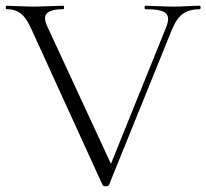

<svg xmlns="http://www.w3.org/2000/svg" viewBox="-25 -645 718 668"><path d="M670 -625Q673 -625 673 -619Q673 -613 670 -613Q636 -613 613.5 -598.5Q591 -584 574 -544L354 -1Q352 3 343 3Q334 3 332 -1L85 -542Q68 -581 48.5 -597Q29 -613 -2 -613Q-5 -613 -5 -619Q-5 -625 -2 -625Q12 -625 41 -623.5Q70 -622 83 -622Q109 -622 145.5 -623.5Q182 -625 195 -625Q198 -625 198 -619Q198 -613 195 -613Q154 -613 139 -599.5Q124 -586 140 -552L361 -75L553 -550Q567 -585 552 -599Q537 -613 481 -613Q478 -613 478 -619Q478 -625 481 -625Q495 -625 526 -623.5Q557 -622 581 -622Q600 -622 627 -623.5Q654 -625 670 -625Z"/></svg>

Font: t
Style: Regular
Weight: 300
Designer: Christian Thalmann (Catharsis Fonts)
Version: Version 1.000;PS 002.000;hotconv 1.0.88;makeotf.lib2.5.64775